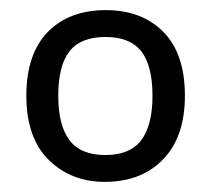

<svg xmlns="http://www.w3.org/2000/svg" viewBox="-20 -742 416 379"><path d="M345 -553Q345 -472 302 -427.5Q259 -383 187 -383Q120 -383 76 -426.5Q32 -470 32 -553Q32 -635 74 -678.5Q116 -722 189 -722Q260 -722 302.5 -679Q345 -636 345 -553ZM95 -553Q95 -495 117 -465.5Q139 -436 188 -436Q237 -436 259 -465.5Q281 -495 281 -553Q281 -612 259 -640.5Q237 -669 188 -669Q139 -669 117 -640.5Q95 -612 95 -553Z"/></svg>

Font: Noto Sans Mayan Numerals
Style: Regular
Weight: 400
Designer: Monotype Design Team
Foundry: Monotype Imaging Inc.
Version: Version 2.001; ttfautohint (v1.8.4.7-5d5b)